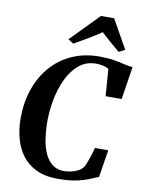

<svg xmlns="http://www.w3.org/2000/svg" viewBox="-105 -1064 860 1144"><g transform="rotate(10 325.0 -492.0)"><path d="M327 9Q248 9 194 -17.2Q140 -43.5 107.5 -88.2Q75 -133 60.5 -189.2Q46 -245.5 45.5 -305.5Q45.5 -403 73.5 -484.8Q101.5 -566.5 154 -626.2Q206.5 -686 280.5 -719Q354.5 -752 445.5 -752Q495 -752 533 -745.5Q571 -739 599.5 -732.2Q628 -725.5 649.5 -724L618.5 -525.5H521.5L509.5 -688.5Q501 -694 489.5 -698Q478 -702 463.5 -704.2Q449 -706.5 431 -706.5Q372.5 -706.5 329.8 -671Q287 -635.5 259 -576.8Q231 -518 217.8 -447Q204.5 -376 205.5 -304.5Q206.5 -253 214.2 -205.8Q222 -158.5 239.2 -122Q256.5 -85.5 284.8 -64.2Q313 -43 354 -43Q371.5 -43 393.2 -47.2Q415 -51.5 435.8 -61.5Q456.5 -71.5 469.5 -89Q475 -98 480.8 -112.8Q486.5 -127.5 492.5 -145Q498.5 -162.5 503.8 -179.5Q509 -196.5 512.5 -210.5H593L566.5 -45.5Q551.5 -39.5 531 -30.5Q510.5 -21.5 482.2 -12.2Q454 -3 416 3Q378 9 327 9ZM244.5 -821 411 -991.5H491L588.5 -818L552 -799Q522.5 -823 493.8 -848Q465 -873 438.5 -898Q400.5 -872.5 359.5 -848Q318.5 -823.5 277 -800.5Z"/></g></svg>

Font: Merriweather 72pt
Style: Bold Italic
Weight: 700
Italic angle: -7.8°
Version: Version 2.101